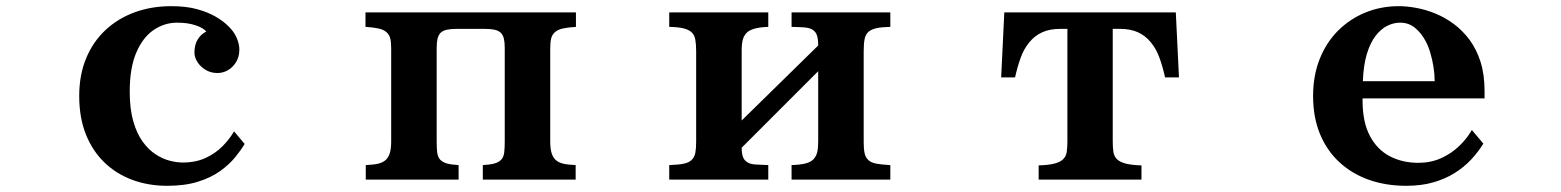

<svg xmlns="http://www.w3.org/2000/svg" viewBox="-20 -580 5040 620"><path d="M533.2 -560.1Q581.5 -560.1 616.7 -550.3Q651.9 -540.5 676 -526.4Q700.2 -512.2 714.8 -498Q734.9 -479.5 743.9 -458.7Q752.9 -438 752.9 -419.9Q752.9 -397.5 742.9 -380.4Q732.9 -363.3 716.8 -353.8Q700.7 -344.2 682.1 -344.2Q660.6 -344.2 643.8 -354.5Q627 -364.7 617.4 -379.9Q607.9 -395 607.9 -410.2Q607.9 -435.5 618.4 -452.6Q628.9 -469.7 646 -478Q637.7 -489.3 612.5 -498Q587.4 -506.8 551.8 -506.8Q510.7 -506.8 475.8 -482.9Q440.9 -459 419.9 -409.7Q398.9 -360.4 398.9 -284.2Q398.9 -228 410.4 -188.2Q421.9 -148.4 440.9 -122.3Q460 -96.2 482.7 -81.5Q505.4 -66.9 528.1 -61Q550.8 -55.2 569.8 -55.2Q612.3 -55.2 644.3 -70.1Q676.3 -85 699 -108.2Q721.7 -131.3 735.8 -155.8L770 -115.2Q757.8 -94.7 738.8 -71.5Q719.7 -48.3 690.4 -27.3Q661.1 -6.3 619.1 6.8Q577.1 20 520 20Q459.5 20 407.7 1Q356 -18.1 317.4 -55.2Q278.8 -92.3 257.3 -146.2Q235.8 -200.2 235.8 -270Q235.8 -337.9 258.1 -391.6Q280.3 -445.3 320.6 -482.9Q360.8 -520.5 415 -540.3Q469.2 -560.1 533.2 -560.1Z M1160.2 -540H1839.8V-493.2Q1814 -491.7 1797.6 -488Q1781.2 -484.4 1772 -476.1Q1762.7 -467.8 1759.8 -455.8Q1756.8 -443.8 1756.8 -423.8V-123Q1756.8 -102.1 1760.5 -88.1Q1764.2 -74.2 1772.9 -64.9Q1782.7 -55.2 1798.6 -51.5Q1814.5 -47.9 1838.9 -46.9V0H1539.1V-46.9Q1563.5 -48.3 1577.1 -52.2Q1590.8 -56.2 1599.1 -64.9Q1606.4 -73.2 1608.2 -87.6Q1609.9 -102.1 1609.9 -123V-424.8Q1609.9 -443.4 1607.2 -454.8Q1604.5 -466.3 1597.2 -474.1Q1589.4 -481.4 1576.7 -484.1Q1564 -486.8 1543.9 -486.8H1456.1Q1436 -486.8 1423.3 -484.1Q1410.6 -481.4 1402.8 -474.1Q1395.5 -466.3 1392.8 -454.8Q1390.1 -443.4 1390.1 -424.8V-123Q1390.1 -102.1 1391.8 -87.6Q1393.6 -73.2 1400.9 -64.9Q1409.2 -56.2 1422.9 -52.2Q1436.5 -48.3 1460.9 -46.9V0H1161.1V-46.9Q1185.5 -47.9 1201.4 -51.5Q1217.3 -55.2 1227.1 -64.9Q1235.8 -74.2 1239.5 -88.1Q1243.2 -102.1 1243.2 -123V-423.8Q1243.2 -443.8 1240.2 -455.8Q1237.3 -467.8 1228 -476.1Q1218.8 -484.4 1202.4 -488Q1186 -491.7 1160.2 -493.2Z M2141.1 -540H2460.9V-493.2Q2410.2 -491.7 2392.1 -475.1Q2382.3 -465.8 2378.7 -452.1Q2375 -438.5 2375 -417V-190.9L2622.1 -433.1Q2622.1 -454.6 2617.9 -466.3Q2613.8 -478 2604 -483.9Q2594.2 -490.2 2577.4 -491.5Q2560.5 -492.7 2536.1 -493.2V-540H2855V-493.2Q2827.1 -492.7 2810.5 -489Q2793.9 -485.4 2784.2 -477.1Q2774.9 -468.8 2772 -453.9Q2769 -439 2769 -415V-120.1Q2769 -99.1 2772 -85.2Q2774.9 -71.3 2784.2 -63Q2793 -54.7 2810.1 -51.5Q2827.1 -48.3 2855 -46.9V0H2536.1V-46.9Q2564 -47.9 2580.6 -52Q2597.2 -56.2 2606 -64.9Q2615.7 -74.7 2618.9 -88.4Q2622.1 -102.1 2622.1 -123V-350.1L2375 -103Q2375 -84.5 2379.2 -73.2Q2383.3 -62 2393.1 -56.2Q2402.8 -49.8 2419.7 -48.8Q2436.5 -47.9 2460.9 -46.9V0H2141.1V-46.9Q2170.4 -47.9 2187.3 -51.3Q2204.1 -54.7 2212.9 -63Q2222.7 -72.3 2225.3 -86.4Q2228 -100.6 2228 -123V-415Q2228 -438 2225.1 -452.9Q2222.2 -467.8 2212.9 -476.1Q2203.6 -484.4 2186.8 -488.5Q2169.9 -492.7 2141.1 -493.2Z M3223.1 -540H3776.9L3787.1 -330.1H3742.2Q3734.4 -365.2 3723.9 -394Q3713.4 -422.9 3695.8 -443.8Q3679.2 -464.4 3655 -475.6Q3630.9 -486.8 3596.2 -486.8H3573.2V-123Q3573.2 -103.5 3575.4 -89.1Q3577.6 -74.7 3587.9 -64.9Q3597.7 -56.2 3616.2 -51.5Q3634.8 -46.9 3666 -45.9V0H3334V-45.9Q3365.7 -46.9 3384 -51.5Q3402.3 -56.2 3412.1 -64.9Q3422.4 -74.7 3424.6 -89.1Q3426.8 -103.5 3426.8 -123V-486.8H3403.8Q3369.6 -486.8 3345.2 -475.6Q3320.8 -464.4 3304.2 -443.8Q3286.6 -422.9 3276.1 -394Q3265.6 -365.2 3257.8 -330.1H3212.9Z M4497.1 -560.1Q4523.4 -560.1 4554 -554.4Q4584.5 -548.8 4615.5 -536.1Q4646.5 -523.4 4674.8 -502.4Q4703.1 -481.4 4725.6 -451.2Q4748 -420.9 4761 -380.1Q4773.9 -339.4 4773.9 -286.1V-262.2H4379.9V-255.9Q4379.9 -185.5 4403.6 -141.1Q4427.2 -96.7 4468 -75.4Q4508.8 -54.2 4560.1 -54.2Q4600.1 -54.2 4633.3 -69.1Q4666.5 -84 4691.9 -108.4Q4717.3 -132.8 4732.9 -160.2L4770 -116.2Q4753.4 -89.4 4730.7 -64.9Q4708 -40.5 4677.7 -21.5Q4647.5 -2.4 4608.6 8.8Q4569.8 20 4521 20Q4455.1 20 4400.1 0.5Q4345.2 -19 4304.7 -56.6Q4264.2 -94.2 4242.2 -147.9Q4220.2 -201.7 4220.2 -270Q4220.2 -335.9 4241.5 -389.4Q4262.7 -442.9 4300.8 -481Q4338.9 -519 4389.2 -539.6Q4439.5 -560.1 4497.1 -560.1ZM4501 -506.8Q4480 -506.8 4459.5 -496.6Q4439 -486.3 4421.9 -464.1Q4404.8 -441.9 4393.8 -405.8Q4382.8 -369.6 4380.9 -317.9H4612.8Q4612.8 -340.3 4608.9 -364.5Q4605 -388.7 4598.4 -410.6Q4591.8 -432.6 4583 -448.2Q4570.3 -472.2 4550 -489.5Q4529.8 -506.8 4501 -506.8Z"/></svg>

Font: BIZ UDMincho
Style: Bold
Weight: 700
Monospace: yes
Designer: TypeBank Co., Ltd.
Foundry: Morisawa Inc.
Version: Version 1.06